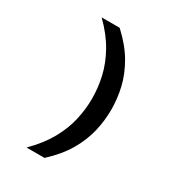

<svg xmlns="http://www.w3.org/2000/svg" viewBox="-202 -870 1004 1099"><g transform="rotate(30 300.0 -320.0)"><path d="M263 110H144Q216 38 256 -33.5Q296 -105 312.5 -176.5Q329 -248 329 -320Q329 -392 312.5 -463.5Q296 -535 256 -607Q216 -679 144 -750H263Q339 -680 380.5 -608.5Q422 -537 439 -465Q456 -393 456 -320Q456 -247 439 -175Q422 -103 380.5 -31.5Q339 40 263 110Z"/></g></svg>

Font: Geist Mono SemiBold
Style: Regular
Weight: 600
Monospace: yes
Designer: Basement.studio, Andrés Briganti, Mateo Zaragoza
Foundry: Basement.studio, Vercel, Andrés Briganti, Guido Ferreyra, Mateo Zaragoza
Version: Version 1.500; ttfautohint (v1.8.4.7-5d5b)